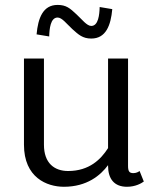

<svg xmlns="http://www.w3.org/2000/svg" viewBox="-20 -732 615 761"><path d="M208.3 -712.5C150 -712.5 130.8 -660 125 -595.8L175 -587.5C175.8 -617.5 180 -662.5 208.3 -662.5C225.8 -662.5 243.3 -638.3 266.7 -616.7C290.8 -595 307.5 -579.2 341.7 -579.2C400 -579.2 419.2 -631.7 425 -695.8L375 -704.2C374.2 -674.2 370 -629.2 341.7 -629.2C324.2 -629.2 305 -655 283.3 -675C257.5 -699.2 242.5 -712.5 208.3 -712.5ZM550 -12.5 533.3 -54.2C528.3 -50.8 520.8 -45.8 508.3 -45.8C491.7 -45.8 487.5 -54.2 487.5 -75V-500H408.3V-145C380 -100.8 334.2 -54.2 250 -54.2C195.8 -54.2 154.2 -85 154.2 -158.3V-500H75V-158.3C75 -28.3 165.8 8.3 233.3 8.3C324.2 8.3 378.3 -36.7 408.3 -77.5V-75C408.3 -23.3 432.5 8.3 483.3 8.3C517.5 8.3 540.8 -5.8 550 -12.5Z"/></svg>

Font: BoonHome
Style: Book
Weight: 400
Designer: Sungsit Sawaiwan
Foundry: Sungsit Sawaiwan
Version: Version 0.2